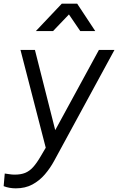

<svg xmlns="http://www.w3.org/2000/svg" viewBox="-63 -810 646 1050"><path d="M23 220Q6 220 -11 217Q-28 214 -43 208L-37 139Q-27 140 -12.5 142.5Q2 145 17 145Q51 145 74.5 135.5Q98 126 118 104Q138 82 160 44L206 -34L196 32L49 -537H128L247 -67H222L478 -537H563L233 70Q212 109 182.5 143.5Q153 178 114 199Q75 220 23 220ZM133 -640 275 -790H359L458 -640H376L314 -731L227 -640Z"/></svg>

Font: Plus Jakarta Sans
Style: Italic
Weight: 400
Italic angle: -8°
Designer: Gumpita Rahayu
Foundry: Tokotype
Version: Version 2.006